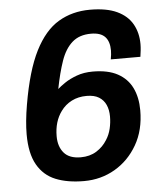

<svg xmlns="http://www.w3.org/2000/svg" viewBox="-52 -743 679 801"><g transform="rotate(-5 288.0 -343.0)"><path d="M268 12Q199 12 149.5 -8Q100 -28 73 -75.5Q46 -123 46 -203Q46 -229 49 -260Q52 -291 58 -326Q82 -467 123 -548Q164 -629 222 -663.5Q280 -698 354 -698Q424 -698 467.5 -677.5Q511 -657 531.5 -620.5Q552 -584 552 -537Q552 -524 550.5 -511Q549 -498 547 -484H423Q425 -495 426 -504Q427 -513 427 -521Q427 -559 408.5 -578.5Q390 -598 350 -598Q301 -598 271 -571.5Q241 -545 224 -496Q207 -447 194 -380Q205 -390 225.5 -404Q246 -418 276 -429Q306 -440 343 -440Q407 -440 447.5 -418Q488 -396 507.5 -356Q527 -316 527 -262Q527 -179 491.5 -117.5Q456 -56 397.5 -22Q339 12 268 12ZM263 -88Q301 -88 329 -105.5Q357 -123 374 -151Q387 -171 393 -196Q399 -221 399 -247Q399 -275 389.5 -296Q380 -317 360.5 -329Q341 -341 309 -341Q274 -341 246.5 -327Q219 -313 201 -288Q170 -246 170 -184Q170 -141 192.5 -114.5Q215 -88 263 -88Z"/></g></svg>

Font: Archivo Variable SemiBold
Style: Italic
Weight: 600
Italic angle: -10°
Designer: Hector Gatti
Foundry: Omnibus-Type
Version: Version 2.001